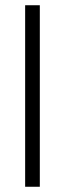

<svg xmlns="http://www.w3.org/2000/svg" viewBox="-20 -713 248 733"><path d="M76 0V-693H132V0Z"/></svg>

Font: Bricolage Grotesque SemiCondensed ExtraLight
Style: Regular
Weight: 250
Width: 4
Designer: Mathieu Triay
Foundry: Atelier Triay
Version: Version 1.000;gftools[0.9.30]